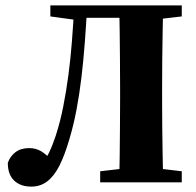

<svg xmlns="http://www.w3.org/2000/svg" viewBox="-20 -677 726 713"><path d="M9 -72Q17 -96 37 -111.5Q57 -127 88 -127Q113 -127 132.5 -115.5Q152 -104 171 -82V-72H146V-82Q154 -94 161 -108Q168 -122 174.5 -138.5Q181 -155 187 -173Q204 -226 215 -282Q226 -338 234 -398Q242 -458 247 -522.5Q252 -587 256 -657H304Q300 -587 295 -520Q290 -453 282.5 -390Q275 -327 264 -269Q253 -211 237 -158Q220 -100 200.5 -61.5Q181 -23 155.5 -3.5Q130 16 96 16Q56 16 32.5 -6.5Q9 -29 9 -72ZM422 0Q424 -46 424.5 -98Q425 -150 425.5 -204Q426 -258 426 -311V-350Q426 -402 425.5 -455Q425 -508 424.5 -559.5Q424 -611 422 -657H586Q585 -611 584 -559.5Q583 -508 582.5 -455Q582 -402 582 -350V-310Q582 -259 582.5 -205Q583 -151 584 -99Q585 -47 586 0ZM352 0V-41L482 -56H528L655 -41V0ZM167 -616V-657H285L284 -601H277ZM490 -601 488 -657H655V-616L527 -601ZM281 -611V-657H491V-611Z"/></svg>

Font: Source Serif 4 36pt
Style: Bold
Weight: 700
Designer: Frank Grießhammer
Foundry: Adobe Systems Incorporated
Version: Version 4.004;hotconv 1.0.116;makeotfexe 2.5.65601